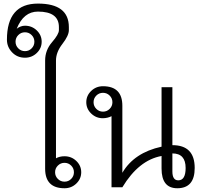

<svg xmlns="http://www.w3.org/2000/svg" viewBox="-20 -1029 1107 1055"><path d="M282.7 -82.5Q282.7 -61 297.9 -45.9Q313 -30.8 334.5 -30.8Q356 -30.8 371.1 -45.9Q386.2 -61 386.2 -82.5Q386.2 -104 371.1 -119.1Q356 -134.3 334.5 -134.3Q313 -134.3 297.9 -119.1Q282.7 -104 282.7 -82.5ZM287.6 -696.3Q287.6 -696.3 287.6 -159.2Q307.6 -170.4 334.5 -170.4Q372.6 -170.4 399.4 -144.5Q426.3 -118.7 426.3 -82.5Q426.3 -46.4 399.4 -20.5Q372.6 5.4 334.5 5.4Q228 5.4 228 -102.1V-696.3Q228 -753.4 265.9 -797.1Q303.7 -840.8 303.7 -863.3V-879.9Q303.7 -965.3 188.5 -965.3Q109.4 -965.3 71.8 -871.1Q93.8 -887.7 117.2 -887.7Q155.3 -887.7 182.1 -861.8Q209 -835.9 209 -799.8Q209 -763.7 182.1 -737.8Q155.3 -711.9 117.2 -711.9Q74.7 -711.9 46.4 -741.5Q18.1 -771 18.1 -811Q18.1 -1009.3 188.5 -1009.3Q358.4 -1009.3 358.4 -879.9V-863.3Q358.4 -833.5 323 -787.8Q287.6 -742.2 287.6 -696.3ZM65.4 -799.8Q65.4 -778.3 80.6 -763.2Q95.7 -748 117.2 -748Q138.7 -748 153.8 -763.2Q168.9 -778.3 168.9 -799.8Q168.9 -821.3 153.8 -836.4Q138.7 -851.6 117.2 -851.6Q95.7 -851.6 80.6 -836.4Q65.4 -821.3 65.4 -799.8Z M597.7 -467.3Q597.7 -488.8 582.5 -503.9Q567.4 -519 545.9 -519Q524.4 -519 509.3 -503.9Q494.1 -488.8 494.1 -467.3Q494.1 -445.8 509.3 -430.7Q524.4 -415.5 545.9 -415.5Q567.4 -415.5 582.5 -430.7Q597.7 -445.8 597.7 -467.3ZM592.8 -390.6Q571.8 -379.9 545.9 -379.4Q508.3 -378.9 481 -405.3Q454.1 -431.2 454.1 -467.3Q454.1 -503.4 481 -529.3Q507.8 -555.2 545.9 -555.2Q652.3 -555.2 652.3 -447.8V-79.6Q717.3 -190.4 867.7 -223.1Q867.7 -223.1 867.7 -549.8H927.2V-231.4Q1049.8 -231.4 1049.8 -106Q1049.8 5.4 954.1 5.4Q867.7 5.4 867.7 -103V-171.9Q742.7 -149.4 652.3 0H592.8ZM1000 -106Q1000 -186 927.2 -186V-86.9Q927.2 -38.1 959.5 -38.1Q1000 -38.1 1000 -106Z"/></svg>

Font: Roboto Web
Style: Light
Weight: 300
Designer: Google
Version: Version 1.200310; 2013